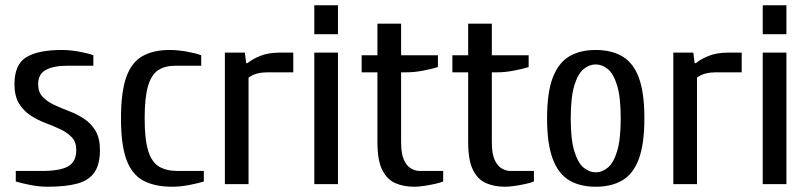

<svg xmlns="http://www.w3.org/2000/svg" viewBox="-20 -700 3080 730"><path d="M160 10Q130 10 96.5 3.5Q63 -3 40 -10V-50H140Q208 -50 239 -67.5Q270 -85 270 -130Q270 -160 253 -178Q236 -196 209.5 -208.5Q183 -221 152.5 -232.5Q122 -244 95.5 -261.5Q69 -279 52 -307Q35 -335 35 -380Q35 -455 80 -482.5Q125 -510 215 -510Q245 -510 279 -504Q313 -498 335 -490V-450H235Q183 -450 154 -434Q125 -418 125 -380Q125 -350 142 -332Q159 -314 185.5 -301.5Q212 -289 242.5 -277.5Q273 -266 299.5 -248.5Q326 -231 343 -203Q360 -175 360 -130Q360 -75 339 -44.5Q318 -14 274 -2Q230 10 160 10Z M635 10Q568 10 524.5 -13.5Q481 -37 460.5 -93.5Q440 -150 440 -250Q440 -350 460 -406.5Q480 -463 521.5 -486.5Q563 -510 625 -510Q655 -510 689 -504Q723 -498 745 -490V-450H645Q608 -450 582 -433.5Q556 -417 543 -373.5Q530 -330 530 -250Q530 -170 543.5 -126.5Q557 -83 585 -66.5Q613 -50 655 -50H755V-10Q733 -3 699 3.5Q665 10 635 10Z M835 0V-500H911L916 -460H921Q939 -475 969.5 -487.5Q1000 -500 1045 -500H1095V-425H995Q976 -425 958 -420.5Q940 -416 925 -405V0Z M1175 0V-500H1265V0ZM1175 -570V-680H1265V-570Z M1555 10Q1515 10 1483.5 -3.5Q1452 -17 1433.5 -53.5Q1415 -90 1415 -160V-425H1355V-490H1415V-610H1505V-490H1645V-445Q1623 -438 1589 -431.5Q1555 -425 1525 -425H1505V-160Q1505 -115 1516 -91.5Q1527 -68 1543.5 -59Q1560 -50 1575 -50H1665V-10Q1653 -5 1632.5 -0.5Q1612 4 1591 7Q1570 10 1555 10Z M1900 10Q1860 10 1828.5 -3.5Q1797 -17 1778.5 -53.5Q1760 -90 1760 -160V-425H1700V-490H1760V-610H1850V-490H1990V-445Q1968 -438 1934 -431.5Q1900 -425 1870 -425H1850V-160Q1850 -115 1861 -91.5Q1872 -68 1888.5 -59Q1905 -50 1920 -50H2010V-10Q1998 -5 1977.5 -0.5Q1957 4 1936 7Q1915 10 1900 10Z M2245 10Q2185 10 2144 -14.5Q2103 -39 2081.5 -96Q2060 -153 2060 -250Q2060 -348 2081.5 -404.5Q2103 -461 2144 -485.5Q2185 -510 2245 -510Q2305 -510 2346.5 -485.5Q2388 -461 2409 -404.5Q2430 -348 2430 -250Q2430 -153 2409 -96Q2388 -39 2346.5 -14.5Q2305 10 2245 10ZM2245 -45Q2270 -45 2291.5 -63Q2313 -81 2326.5 -125.5Q2340 -170 2340 -250Q2340 -330 2326.5 -374.5Q2313 -419 2291.5 -437Q2270 -455 2245 -455Q2220 -455 2198.5 -437Q2177 -419 2163.5 -374.5Q2150 -330 2150 -250Q2150 -170 2163.5 -125.5Q2177 -81 2198.5 -63Q2220 -45 2245 -45Z M2540 0V-500H2616L2621 -460H2626Q2644 -475 2674.5 -487.5Q2705 -500 2750 -500H2800V-425H2700Q2681 -425 2663 -420.5Q2645 -416 2630 -405V0Z M2880 0V-500H2970V0ZM2880 -570V-680H2970V-570Z"/></svg>

Font: Cuprum
Style: Regular
Weight: 400
Designer: Jovanny Lemonad
Foundry: Jovanny Lemonad
Version: Version 3.000